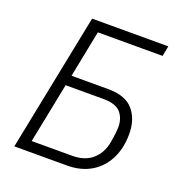

<svg xmlns="http://www.w3.org/2000/svg" viewBox="-127 -806 859 914"><g transform="rotate(20 303.0 -349.0)"><path d="M45 0 185 -698H571L561 -646H233L186 -409H372Q460 -409 499.5 -362.5Q539 -316 539 -242Q539 -170 511.5 -115.5Q484 -61 433 -30.5Q382 0 311 0ZM114 -52H319Q382 -52 420 -84.5Q458 -117 469 -172Q474 -200 476.5 -221Q479 -242 479 -256Q479 -300 454 -328.5Q429 -357 367 -357H175Z"/></g></svg>

Font: IBM Plex Sans Light
Style: Italic
Weight: 300
Italic angle: -11.31°
Designer: Mike Abbink, Paul van der Laan, Pieter van Rosmalen
Foundry: Bold Monday
Version: Version 3.201